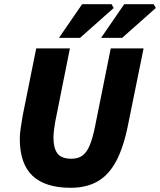

<svg xmlns="http://www.w3.org/2000/svg" viewBox="-20 -880 760 912"><path d="M316 12Q195 12 134.5 -45Q74 -102 74 -222Q74 -245 79 -276Q84 -307 88 -332L152 -650H312L242 -300Q239 -281 236.5 -262.5Q234 -244 234 -226Q234 -177 252.5 -151.5Q271 -126 320 -126Q349 -126 369.5 -139.5Q390 -153 405 -187Q420 -221 432 -282L506 -650H662L588 -286Q567 -180 531.5 -114Q496 -48 443 -18Q390 12 316 12ZM260 -700 370 -860H510L520 -842L360 -700ZM460 -700 570 -860H710L720 -842L560 -700Z"/></svg>

Font: Source Sans 3 Black
Style: Italic
Weight: 900
Italic angle: -11°
Designer: Paul D. Hunt
Foundry: Adobe
Version: Version 3.052;hotconv 1.1.0;makeotfexe 2.6.0